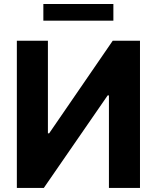

<svg xmlns="http://www.w3.org/2000/svg" viewBox="-20 -929 775 949"><path d="M63.3 -727.5H216.8V-270.1H223L537.1 -727.5H671.9V0H518.4V-457.6H512.3L196.5 0H63.3ZM540.4 -909.2V-826.8H194.3V-909.2Z"/></svg>

Font: Inter
Style: Regular
Weight: 400
Designer: Rasmus Andersson
Foundry: rsms
Version: Version 4.000;git-8c9346024